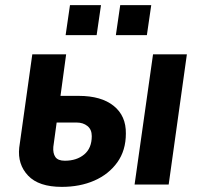

<svg xmlns="http://www.w3.org/2000/svg" viewBox="-20 -720 783 749"><path d="M505 0 577 -508H709L638 0ZM221 9Q131 9 89.5 -35Q48 -79 55 -144L106 -508H238L216 -346H287Q375 -346 423.5 -307Q472 -268 471 -199Q471 -133 437.5 -86.5Q404 -40 348 -15.5Q292 9 221 9ZM233 -93Q279 -93 308.5 -117.5Q338 -142 338 -189Q338 -215 321 -228.5Q304 -242 279 -242H201L188 -147Q186 -122 196 -107.5Q206 -93 233 -93ZM432 -583 449 -700H570L553 -583ZM236 -583 253 -700H374L357 -583Z"/></svg>

Font: Finlandica SemiBold
Style: Italic
Weight: 600
Italic angle: -8°
Designer: Niklas Ekholm, Juho Hiilivirta, Jaakko Suomalainen
Foundry: Helsinki Type Studio
Version: Version 1.063